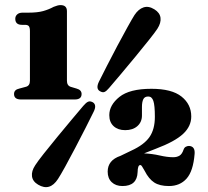

<svg xmlns="http://www.w3.org/2000/svg" viewBox="-20 -740 838 773"><path d="M68.5 -640Q41.5 -640 41.5 -664.5Q41.5 -675 49.2 -682Q57 -689 70.5 -689H93Q131 -689 154 -695.5Q177 -702 196 -712.5Q213 -719.5 223.5 -719.5Q249.5 -719.5 249.5 -695V-415Q249.5 -395.5 264.5 -390.5L288 -383.5Q308.5 -378 308.5 -361.5Q308.5 -339.5 281 -339.5H64.5Q36.5 -339.5 36.5 -361.5Q36.5 -379 58 -383.5L84 -390.5Q100.5 -394.5 100.5 -415V-614.5Q100.5 -629.5 96 -634.8Q91.5 -640 81 -640ZM419 -385.5Q408.5 -373 400.8 -369.8Q393 -366.5 382 -373Q365 -383 378 -410.5Q390 -434.5 409.8 -473.5Q429.5 -512.5 451.8 -554.2Q474 -596 493 -630.2Q512 -664.5 521.5 -679.5Q537.5 -703.5 557.8 -710.2Q578 -717 601.5 -702.5Q623.5 -689 626.2 -668.5Q629 -648 613.5 -624Q604 -609.5 579.5 -578.8Q555 -548 524.5 -511Q494 -474 465.5 -440.2Q437 -406.5 419 -385.5ZM315.5 -314Q326.5 -327 334.8 -330.5Q343 -334 354 -328Q371 -317 356.5 -289Q345 -265 325 -226Q305 -187 283 -144.8Q261 -102.5 242 -68.2Q223 -34 213.5 -19.5Q180.5 31.5 133.5 3.5Q111.5 -9.5 108.8 -30.2Q106 -51 122 -75Q131.5 -90 156 -121Q180.5 -152 211 -189Q241.5 -226 269.8 -259.8Q298 -293.5 315.5 -314ZM413.5 -49Q413.5 -95 465 -112.5L508.5 -133.5Q560 -157 581.8 -188.2Q603.5 -219.5 603.5 -269.5Q603.5 -315.5 597.5 -333.5Q591.5 -351.5 577 -351.5Q562 -351.5 556.8 -340.2Q551.5 -329 551.5 -309.5V-275Q551.5 -248.5 533 -232.2Q514.5 -216 484 -216Q455 -216 437.5 -232Q420 -248 420 -276.5Q420 -317 460.8 -349.8Q501.5 -382.5 589.5 -382.5Q671.5 -382.5 710.8 -351.2Q750 -320 750 -271Q750 -231.5 717 -200.8Q684 -170 607 -141L560 -122.5Q593 -121 623.2 -114Q653.5 -107 677.5 -107Q692 -107 702.5 -113.2Q713 -119.5 719 -137.5Q722 -146 728.2 -149.2Q734.5 -152.5 741 -152.5Q766 -151 763.5 -120.5Q758 -51 731.2 -21Q704.5 9 660 9Q623 9 601 -5.2Q579 -19.5 562.5 -52Q555 -64 552 -69.8Q549 -75.5 544.5 -75.5Q534.5 -75.5 534 -47Q532 9 473 9Q446 9 429.8 -6.5Q413.5 -22 413.5 -49Z"/></svg>

Font: Fraunces 72pt S050 Black
Style: Regular
Weight: 900
Version: Version 1.000; ttfautohint (v1.8.3)